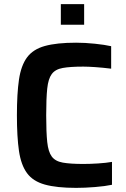

<svg xmlns="http://www.w3.org/2000/svg" viewBox="-20 -903 611 931"><path d="M349 8Q255 8 197.5 -8Q140 -24 111 -63.5Q82 -103 72 -171Q62 -239 62 -344Q62 -449 72 -517Q82 -585 111 -624.5Q140 -664 197.5 -680Q255 -696 349 -696Q392 -696 440 -691Q488 -686 519 -679V-570Q479 -575 443 -577.5Q407 -580 384 -580Q321 -580 284.5 -573.5Q248 -567 231 -544Q214 -521 209 -473.5Q204 -426 204 -344Q204 -262 209 -214.5Q214 -167 231 -144Q248 -121 284.5 -114.5Q321 -108 384 -108Q417 -108 456 -110.5Q495 -113 523 -118V-7Q490 0 440.5 4Q391 8 349 8ZM275 -783V-883H388V-783Z"/></svg>

Font: Saira SemiBold
Style: Regular
Weight: 600
Designer: Hector Gatti with collaboration of the Omnibus-Type team
Foundry: Omnibus-Type
Version: Version 1.100; ttfautohint (v1.8.3)